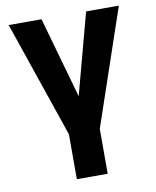

<svg xmlns="http://www.w3.org/2000/svg" viewBox="-84 -610 715 880"><g transform="rotate(-10 273.5 -170.0)"><path d="M202.1 -4.4 17.1 -545.4H169.9L276.4 -168.5L377.4 -545.4H529.8L345.7 -4.4V204.6H202.1Z"/></g></svg>

Font: My Font
Style: Bold
Weight: 500
Designer: Rasmus Andersson
Foundry: rsms
Version: Version 0.001